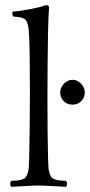

<svg xmlns="http://www.w3.org/2000/svg" viewBox="-20 -718 348 743"><path d="M261.2 -409.2Q278.8 -409.2 293.5 -394.3Q308.1 -379.4 308.1 -359.9Q308.1 -340.8 294.7 -326.9Q281.2 -313 261.2 -313Q239.7 -313 226.3 -326.9Q212.9 -340.8 212.9 -359.9Q212.9 -378.9 227.3 -394Q241.7 -409.2 261.2 -409.2ZM92.8 -103Q95.7 -229 95.7 -355Q95.7 -519 92.8 -576.2Q91.8 -594.7 90.6 -606.2Q89.4 -617.7 86.4 -626.7Q83.5 -635.7 80.1 -640.1Q76.7 -644.5 69.1 -647.7Q61.5 -650.9 54 -651.9Q46.4 -652.8 32.2 -653.8Q25.9 -660.2 28.8 -672.9Q58.1 -675.3 98.9 -683.1Q139.6 -690.9 157.2 -698.2Q169.9 -698.2 169.9 -689Q167.5 -663.6 166 -599.1Q163.6 -472.2 163.6 -329.1Q163.6 -202.1 166 -103Q166.5 -81.5 167.5 -69.3Q168.5 -56.6 172.1 -46.6Q175.8 -36.6 179.2 -32Q182.6 -27.3 191.9 -23.9Q201.2 -20.5 209.5 -19.8Q217.8 -19 234.9 -18.1Q239.3 -13.7 239.3 -6.6Q239.3 0.5 234.9 4.9Q217.3 4.4 184.3 2.2Q151.4 0 128.9 0Q106.4 0 73.7 2.2Q41 4.4 23.9 4.9Q19.5 0.5 19.5 -6.6Q19.5 -13.7 23.9 -18.1Q41 -19 49.3 -19.8Q57.6 -20.5 66.9 -23.9Q76.2 -27.3 79.6 -32Q83 -36.6 86.7 -46.6Q90.3 -56.6 91.3 -69.3Q92.3 -82 92.8 -103Z"/></svg>

Font: Linux Libertine Display G
Style: Regular
Weight: 400
Designer: Philipp H. Poll
Foundry: Philipp H. Poll
Version: Version 5.0.9